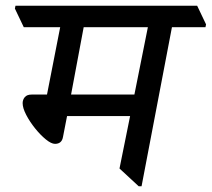

<svg xmlns="http://www.w3.org/2000/svg" viewBox="-20 -640 739 670"><path d="M90 -310H144L190 -545H63L32 -610L34 -620H668L699 -555L697 -545H580L474 10H464L397 -52L434 -235H214L200 -163Q196 -138 172 -138Q159 -138 140 -153.5Q121 -169 102.5 -192Q84 -215 71.5 -239Q59 -263 59 -280Q59 -292 66.5 -301Q74 -310 90 -310ZM496 -545H272L228 -310H449Z"/></svg>

Font: Tiro Devanagari Sanskrit
Style: Italic
Weight: 400
Italic angle: -11°
Designer: Devanagari: John Hudson & Fiona Ross, assisted by Paul Hanslow. Latin: John Hudson with Paul Hanslow, assisted by Kaja S
Foundry: Tiro Typeworks Ltd.
Version: Version 1.52